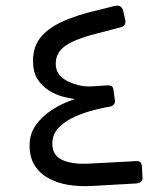

<svg xmlns="http://www.w3.org/2000/svg" viewBox="-20 -644 581 675"><path d="M299 10Q259 12 221 6Q183 0 152 -16.5Q121 -33 102.5 -61.5Q84 -90 84 -133Q84 -174 106.5 -205Q129 -236 162.5 -257.5Q196 -279 231 -291.5Q266 -304 291 -308L292 -293Q277 -292 253 -294.5Q229 -297 202 -304Q175 -311 151 -326.5Q127 -342 111.5 -366.5Q96 -391 96 -430Q96 -478 121.5 -511Q147 -544 199 -568Q251 -592 331 -610L383 -623Q397 -626 404 -621Q411 -616 413 -606L420 -576Q425 -553 404 -548L343 -532Q251 -510 213.5 -485.5Q176 -461 176 -420Q176 -386 203.5 -367Q231 -348 273 -341Q293 -339 315 -341Q337 -343 359 -344Q368 -344 373 -340.5Q378 -337 379 -328L384 -291Q385 -282 380 -276.5Q375 -271 366 -269Q330 -263 294 -252.5Q258 -242 228.5 -226.5Q199 -211 181.5 -189.5Q164 -168 164 -139Q164 -96 201.5 -80.5Q239 -65 297 -69L448 -77Q464 -79 471 -75.5Q478 -72 479 -59L481 -19Q481 -10 475.5 -5Q470 0 459 1Z"/></svg>

Font: Rubik
Style: Italic
Weight: 400
Italic angle: -12°
Designer: Hubert and Fischer
Foundry: Hubert and Fischer
Version: Version 2.300;gftools[0.9.30]